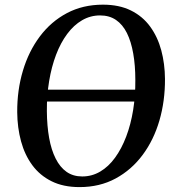

<svg xmlns="http://www.w3.org/2000/svg" viewBox="-20 -772 734 803"><path d="M312.5 10.5Q245 10.5 196 -13.8Q147 -38 115.2 -81Q83.5 -124 68 -181Q52.5 -238 52 -303Q51.5 -395 75.8 -476.2Q100 -557.5 146.8 -619.8Q193.5 -682 260 -717.2Q326.5 -752.5 410.5 -752.5Q478.5 -752.5 527.5 -728.2Q576.5 -704 608 -660.8Q639.5 -617.5 654.5 -561.5Q669.5 -505.5 670 -442Q670.5 -350 646.8 -268.2Q623 -186.5 576.5 -124Q530 -61.5 463.5 -25.5Q397 10.5 312.5 10.5ZM324 -34Q364.5 -34 399.2 -54.5Q434 -75 461.2 -112.5Q488.5 -150 507.8 -200.8Q527 -251.5 536.8 -311.5Q546.5 -371.5 546 -437.5Q546 -498.5 537.2 -548.2Q528.5 -598 510.8 -633.8Q493 -669.5 465.2 -688.5Q437.5 -707.5 398.5 -707.5Q358 -707.5 323.2 -687.2Q288.5 -667 261 -630Q233.5 -593 214.5 -543Q195.5 -493 185.5 -433Q175.5 -373 176 -307Q176.5 -245.5 185.5 -195.2Q194.5 -145 212.8 -108.8Q231 -72.5 258.5 -53.2Q286 -34 324 -34ZM649 -397 641.5 -347.5H76L83 -397Z"/></svg>

Font: Merriweather 60pt Medium
Style: Italic
Weight: 500
Italic angle: -7.8°
Version: Version 2.101